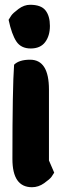

<svg xmlns="http://www.w3.org/2000/svg" viewBox="-20 -784 264 804"><path d="M106 -764Q152 -764 170.5 -740.5Q189 -717 189 -675.5Q189 -634 169 -607.5Q149 -581 108.5 -581Q68 -581 48.5 -610.5Q29 -640 16 -701Q20 -708 27 -718.5Q34 -729 57.5 -746.5Q81 -764 106 -764ZM32 -118Q32 -418 39 -513Q60 -534 106 -534Q185 -534 185 -409V-112L207 -61Q203 -54 196 -44Q189 -34 165 -17Q141 0 114 0Q32 0 32 -118Z"/></svg>

Font: Chela One Cyrilic
Style: Regular
Weight: 400
Designer: Miguel Hernandez
Foundry: LatinoType
Version: Version 1.001